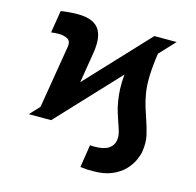

<svg xmlns="http://www.w3.org/2000/svg" viewBox="-108 -665 992 971"><g transform="rotate(15 388.0 -179.5)"><path d="M190.4 0H73.2L121.1 -51.3L175.3 -378.9Q180.7 -410.6 161.1 -421.1Q141.6 -431.6 116.2 -431.6Q106.4 -431.6 95.9 -430.9Q85.4 -430.2 75.2 -428.7L94.2 -545.4Q109.9 -548.3 135 -550.5Q160.2 -552.7 180.2 -552.7Q231 -552.7 259.8 -538.3Q288.6 -523.9 300.5 -499Q312.5 -474.1 313.2 -443.1Q314 -412.1 308.1 -378.9L282.7 -223.6L584.5 -545.9H701.2L625 -464.4Q615.2 -397.5 613.5 -345.2Q611.8 -293 619.1 -252Q625.5 -215.3 634.8 -185.8Q644 -156.2 652.8 -130.9Q667 -89.8 675.8 -52Q684.6 -14.2 676.8 35.2Q673.8 53.2 661.9 80.1Q649.9 106.9 625.5 133.1Q601.1 159.2 560.8 176.8Q520.5 194.3 461.4 194.3Q445.8 194.8 429.2 193.8Q412.6 192.9 394.5 190.4L413.1 71.3Q418.9 72.3 424.6 72.5Q430.2 72.8 433.6 72.8Q485.8 72.8 510 56.4Q534.2 40 538.6 12.7Q542 -9.3 536.1 -30.8Q530.3 -52.2 521 -77.6Q513.7 -99.1 505.4 -125.2Q497.1 -151.4 492.2 -184.6Q487.8 -211.4 486.3 -243.9Q484.9 -276.4 488.8 -318.8Z"/></g></svg>

Font: Inter Extra Bold
Style: Italic
Weight: 800
Italic angle: -9.39999°
Designer: Rasmus Andersson
Foundry: rsms
Version: Version 4.000;git-3c8e0fc